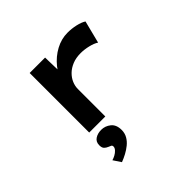

<svg xmlns="http://www.w3.org/2000/svg" viewBox="-199 -735 1206 1206"><g transform="rotate(-45 404.5 -131.5)"><path d="M212 0V-529H349L354 -333L310 -334Q326 -391 364 -438Q402 -485 453 -512.5Q504 -540 559 -540Q596 -540 631.5 -532Q667 -524 689 -510L651 -360Q630 -374 594.5 -382.5Q559 -391 527 -391Q485 -391 453 -378Q421 -365 399 -343.5Q377 -322 366 -296Q355 -270 355 -244V0ZM226 277 192 226Q206 222 221 214Q236 206 247 194Q258 182 258 170Q258 160 251 156.5Q244 153 234 149Q219 143 209.5 133Q200 123 200 101Q200 71 222.5 56Q245 41 277 41Q312 41 340 63.5Q368 86 368 133Q368 161 355 184Q342 207 320.5 224.5Q299 242 274.5 255Q250 268 226 277Z"/></g></svg>

Font: Lexend Zetta SemiBold
Style: Regular
Weight: 600
Designer: Bonnie Shaver-Troup, Thomas Jockin
Foundry: Lexend
Version: Version 1.007